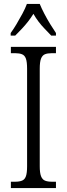

<svg xmlns="http://www.w3.org/2000/svg" viewBox="-20 -951 338 971"><path d="M35 0V-32H57Q78 -32 91.5 -37.5Q105 -43 111 -59.5Q117 -76 117 -110V-603Q117 -638 111 -654.5Q105 -671 91.5 -676.5Q78 -682 57 -682H35V-714H263V-682H242Q220 -682 207 -676.5Q194 -671 187.5 -654.5Q181 -638 181 -603V-110Q181 -77 187.5 -60Q194 -43 207.5 -37.5Q221 -32 242 -32H263V0ZM34 -784Q48 -803 63.5 -829Q79 -855 93.5 -882Q108 -909 116 -931H181Q190 -909 204 -882Q218 -855 234 -829Q250 -803 263 -784V-771H239Q222 -789 205.5 -806Q189 -823 175 -841.5Q161 -860 149 -881Q136 -860 121.5 -841.5Q107 -823 91 -806Q75 -789 57 -771H34Z"/></svg>

Font: Noto Serif Ethiopic Condensed Light
Style: Regular
Weight: 300
Width: 3
Designer: Monotype Design Team
Foundry: Monotype Imaging Inc.
Version: Version 2.102